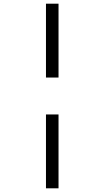

<svg xmlns="http://www.w3.org/2000/svg" viewBox="-20 -780 506 1040"><path d="M229 -360H297V-760H229ZM229 240H297V-160H229Z"/></svg>

Font: Noto Serif ExtraCondensed Black
Style: Italic
Weight: 900
Width: 2
Italic angle: -12°
Designer: Monotype Design Team
Foundry: Monotype Imaging Inc.
Version: Version 2.014